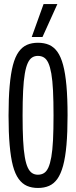

<svg xmlns="http://www.w3.org/2000/svg" viewBox="-20 -922 377 952"><path d="M167.9 -55.7Q185.1 -55.7 198 -63.7Q210.8 -71.6 219.7 -90.9Q228.5 -110.1 234.4 -143.4Q240.3 -176.7 242.9 -227.5Q245.4 -278.4 245.4 -349.8Q245.4 -421.1 242.9 -472.3Q240.3 -523.6 234.5 -557Q228.6 -590.4 219.7 -609.7Q210.8 -629 198 -636.9Q185.1 -644.9 167.9 -644.9Q151.6 -644.9 139.2 -636.9Q126.8 -629 117.8 -609.7Q108.8 -590.4 103 -556.6Q97.1 -522.7 94.6 -471.4Q92 -420.2 92 -349Q92 -277.5 94.6 -227.2Q97.1 -176.9 103 -143.4Q108.8 -109.8 117.8 -90.8Q126.8 -71.8 139.2 -63.8Q151.6 -55.7 167.9 -55.7ZM168.2 10Q137.6 10 113.9 -0.3Q90.2 -10.6 72.6 -34.7Q55 -58.9 44.1 -99.7Q33.3 -140.6 27.9 -202.4Q22.4 -264.2 22.4 -349Q22.4 -434.8 27.9 -496.1Q33.3 -557.5 44.1 -599Q55 -640.5 72.6 -665Q90.2 -689.4 113.9 -699.7Q137.6 -710 168.2 -710Q199.3 -710 223.2 -699.7Q247.1 -689.4 264.5 -665.3Q281.8 -641.1 292.9 -599.9Q304 -558.6 309.5 -497Q315 -435.4 315 -350.2Q315 -265 309.6 -203.6Q304.2 -142.1 293 -100.8Q281.8 -59.5 264.5 -35.1Q247.1 -10.7 223.2 -0.4Q199.3 10 168.2 10ZM137.3 -738.5 196 -901.7H264.4L190.7 -738.5Z"/></svg>

Font: Georama ExtraCondensed Thin
Style: Regular
Weight: 100
Width: 2
Designer: Jean-Baptiste Levee
Foundry: Production Type
Version: Version 1.001